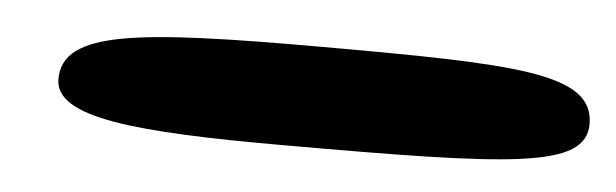

<svg xmlns="http://www.w3.org/2000/svg" viewBox="-25 -409 638 199"><g transform="rotate(5 294.0 -309.5)"><path d="M272.5 -256.5C511 -256.5 587.5 -259.5 587.5 -306C587.5 -359 506.5 -361.5 301 -361.5C112.5 -361.5 35 -355 35 -304.5C35 -264 120.5 -256.5 272.5 -256.5Z"/></g></svg>

Font: Gluten
Style: Italic
Weight: 400
Italic angle: -13°
Designer: Tyler Finck
Foundry: Etcetera Type Company
Version: Version 0.920